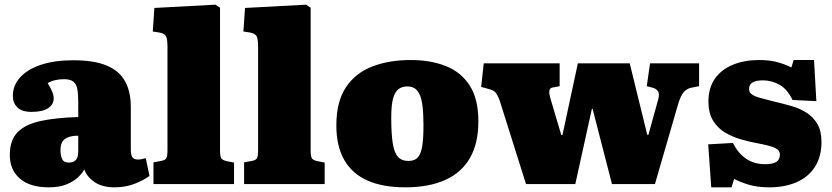

<svg xmlns="http://www.w3.org/2000/svg" viewBox="-20 -788 3562 822"><path d="M189 14Q108 14 65 -23.5Q22 -61 22 -124Q22 -188 55.5 -222Q89 -256 154 -270Q219 -284 315 -287V-352Q315 -385 311 -406.5Q307 -428 294 -438.5Q281 -449 254 -449Q235 -449 217 -445Q199 -441 184 -432Q193 -418 199 -405.5Q205 -393 207.5 -384Q210 -375 210 -367Q210 -342 187 -325.5Q164 -309 115 -309Q74 -309 54.5 -328Q35 -347 35 -377Q35 -422 66 -456.5Q97 -491 155 -510.5Q213 -530 294 -530Q380 -530 434 -508.5Q488 -487 514 -442.5Q540 -398 540 -330V-150Q540 -127 546 -116Q552 -105 571 -105Q580 -105 588.5 -107Q597 -109 604 -111L620 -35Q598 -18 558.5 -2Q519 14 471 14Q417 14 384 -9Q351 -32 341 -63Q333 -47 314 -29Q295 -11 264.5 1.5Q234 14 189 14ZM274 -92Q288 -92 297 -97Q306 -102 310.5 -113Q315 -124 315 -140V-207Q289 -207 272 -200.5Q255 -194 247 -181Q239 -168 239 -145Q239 -122 246 -107Q253 -92 274 -92Z M637 0V-93L670 -99Q687 -102 692 -110.5Q697 -119 697 -146V-588Q697 -621 690.5 -633Q684 -645 661 -649L634 -653L641 -754L902 -768L922 -755V-145Q922 -118 927.5 -110Q933 -102 951 -98L982 -92V0Z M1025 0V-93L1058 -99Q1075 -102 1080 -110.5Q1085 -119 1085 -146V-588Q1085 -621 1078.5 -633Q1072 -645 1049 -649L1022 -653L1029 -754L1290 -768L1310 -755V-145Q1310 -118 1315.5 -110Q1321 -102 1339 -98L1370 -92V0Z M1715 14Q1619 14 1553.5 -15Q1488 -44 1454 -103Q1420 -162 1420 -251Q1420 -352 1460.5 -413.5Q1501 -475 1573 -503Q1645 -531 1738 -531Q1823 -531 1888 -505.5Q1953 -480 1990.5 -422.5Q2028 -365 2028 -268Q2028 -174 1992 -111.5Q1956 -49 1886 -17.5Q1816 14 1715 14ZM1728 -99Q1756 -99 1769.5 -115Q1783 -131 1788 -164.5Q1793 -198 1793 -251Q1793 -304 1788.5 -337Q1784 -370 1774.5 -387.5Q1765 -405 1752.5 -411.5Q1740 -418 1723 -418Q1703 -418 1687.5 -407.5Q1672 -397 1663.5 -368.5Q1655 -340 1655 -285Q1655 -219 1661 -177.5Q1667 -136 1683 -117.5Q1699 -99 1728 -99Z M2232 0 2121 -352Q2115 -370 2109 -381Q2103 -392 2095.5 -397.5Q2088 -403 2076 -406L2040 -416L2051 -517H2376V-419L2344 -413Q2334 -411 2332 -399.5Q2330 -388 2337 -365L2383 -210H2388L2454 -517H2676L2751 -211H2756L2797 -359Q2805 -386 2797 -397.5Q2789 -409 2772 -413L2749 -419L2763 -517H2973V-419L2942 -413Q2923 -410 2908.5 -395Q2894 -380 2882 -338L2784 0H2600L2517 -322H2514L2443 0Z M3025 14 3012 -170 3118 -176Q3134 -144 3155 -124Q3176 -104 3201 -94.5Q3226 -85 3255 -85Q3290 -85 3304.5 -95.5Q3319 -106 3319 -126Q3319 -140 3308 -148.5Q3297 -157 3273 -163.5Q3249 -170 3211 -177Q3184 -182 3150 -192Q3116 -202 3085 -220Q3054 -238 3033.5 -270.5Q3013 -303 3013 -353Q3013 -412 3041 -451.5Q3069 -491 3118 -511Q3167 -531 3230 -531Q3277 -531 3311.5 -521Q3346 -511 3368 -499L3378 -531H3465L3475 -355L3373 -360Q3351 -406 3317.5 -425Q3284 -444 3246 -444Q3218 -444 3202.5 -435.5Q3187 -427 3187 -407Q3187 -393 3198 -384.5Q3209 -376 3232 -369.5Q3255 -363 3291 -354Q3330 -345 3367 -334.5Q3404 -324 3433 -305.5Q3462 -287 3479.5 -257Q3497 -227 3497 -180Q3497 -118 3469.5 -74.5Q3442 -31 3391.5 -8.5Q3341 14 3274 14Q3223 14 3186.5 3Q3150 -8 3123 -22L3112 14Z"/></svg>

Font: Literata Black
Style: Regular
Weight: 900
Designer: Latin by Veronika Burian and Jose Scaglione. Greek by Irene Vlachou. Cyrillic by Vera Evstafieva.
Foundry: TypeTogether
Version: Version 3.103;gftools[0.9.29]